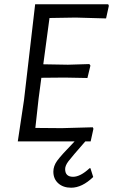

<svg xmlns="http://www.w3.org/2000/svg" viewBox="-20 -660 528 896"><path d="M312 216Q275 216 252 195.5Q229 175 229 141Q229 115 246.5 90.5Q264 66 328 0H63L92 -193L144 -640H485L488 -633L475 -574L333 -578L211 -576L182 -360L297 -358L397 -361L402 -354L388 -296L282 -298L173 -297L160 -199L145 -63L268 -62L413 -66L416 -59L403 0H378Q314 73 299 93Q284 113 284 129Q284 165 321 165Q355 165 398 125H402L415 166Q363 216 312 216Z"/></svg>

Font: Alegreya Sans
Style: Italic
Weight: 400
Italic angle: -7°
Designer: Juan Pablo del Peral
Foundry: Huerta Tipografica
Version: Version 2.007